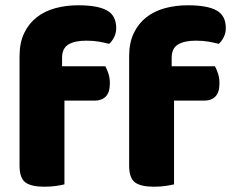

<svg xmlns="http://www.w3.org/2000/svg" viewBox="-20 -699 885 727"><path d="M215 -448H379Q385 -437 390.5 -420.5Q396 -404 396 -384Q396 -349 380.5 -333.5Q365 -318 339 -318H224V-1Q213 2 192.5 5Q172 8 148 8Q98 8 76 -8.5Q54 -25 54 -72V-486Q54 -537 71.5 -573.5Q89 -610 119 -633.5Q149 -657 189.5 -668Q230 -679 276 -679Q350 -679 385 -659.5Q420 -640 420 -593Q420 -573 411.5 -557Q403 -541 393 -533Q374 -538 353.5 -541.5Q333 -545 306 -545Q263 -545 239 -530.5Q215 -516 215 -480ZM630 -448H794Q800 -437 805.5 -420.5Q811 -404 811 -384Q811 -349 795.5 -333.5Q780 -318 754 -318H639V-1Q628 2 607.5 5Q587 8 563 8Q513 8 491 -8.5Q469 -25 469 -72V-486Q469 -537 486.5 -573.5Q504 -610 534 -633.5Q564 -657 604.5 -668Q645 -679 691 -679Q765 -679 800 -659.5Q835 -640 835 -593Q835 -573 826.5 -557Q818 -541 808 -533Q789 -538 768.5 -541.5Q748 -545 721 -545Q678 -545 654 -530.5Q630 -516 630 -480Z"/></svg>

Font: Baloo Thambi 2 ExtraBold
Style: Regular
Weight: 800
Designer: Aadarsh Rajan and Ek Type
Foundry: Ek Type
Version: Version 1.640;hotconv 1.0.111;makeotfexe 2.5.65597; ttfautoh